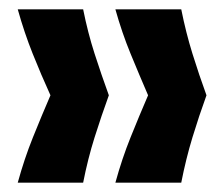

<svg xmlns="http://www.w3.org/2000/svg" viewBox="-20 -470 480 411"><path d="M368 -79H227Q241 -130 259.5 -176Q278 -222 297 -266Q278 -310 259.5 -355Q241 -400 227 -450H368Q378 -400 392 -355Q406 -310 422 -266Q406 -222 392 -176Q378 -130 368 -79ZM158 -79H18Q32 -130 50.5 -176Q69 -222 88 -266Q68 -310 50 -355Q32 -400 18 -450H158Q168 -400 182.5 -355Q197 -310 213 -266Q197 -222 182.5 -176Q168 -130 158 -79Z"/></svg>

Font: Bricolage Grotesque 24pt Condensed
Style: Bold
Weight: 700
Width: 3
Designer: Mathieu Triay
Foundry: Atelier Triay
Version: Version 1.001;gftools[0.9.33.dev8+g029e19f]